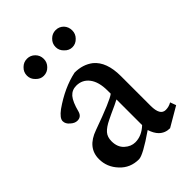

<svg xmlns="http://www.w3.org/2000/svg" viewBox="-193 -728 830 830"><g transform="rotate(-45 222.0 -313.0)"><path d="M124 -534Q104 -534 89 -550Q73 -565 73 -586Q73 -608 89 -623Q104 -638 125 -638Q146 -638 161 -623Q176 -608 176 -586Q176 -565 161 -550Q146 -534 124 -534ZM299 -534Q279 -534 264 -550Q248 -565 248 -586Q248 -608 264 -623Q279 -638 300 -638Q321 -638 336 -623Q350 -608 350 -586Q350 -565 335 -550Q320 -534 299 -534ZM439 -40 350 12Q320 12 300 -8Q285 -23 276 -51Q185 12 160 12Q107 12 73 -25Q38 -62 38 -111Q38 -181 118 -209Q252 -257 274 -275V-294Q274 -347 252 -376Q230 -405 193 -405Q167 -405 150 -386Q133 -366 121 -319Q114 -294 90 -294Q74 -294 59 -308Q43 -321 43 -338Q43 -356 75 -380Q152 -434 228 -450Q278 -450 313 -423Q359 -385 359 -298V-116Q359 -57 393 -57Q412 -57 429 -67ZM274 -83V-240Q265 -235 250 -228Q234 -220 215 -212Q196 -203 190 -200Q159 -185 145 -169Q131 -153 131 -127Q131 -91 153 -71Q175 -51 201 -51Q240 -51 274 -83Z"/></g></svg>

Font: Triodion
Style: Regular
Weight: 400
Version: Version 1.201; ttfautohint (v1.8.4.7-5d5b)